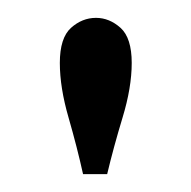

<svg xmlns="http://www.w3.org/2000/svg" viewBox="-20 -782 214 215"><path d="M73 -587Q66.5 -616.5 56.8 -650.2Q47 -684 47 -711.5Q47 -739.5 59.5 -750.8Q72 -762 87.5 -762Q102.5 -762 115 -750.8Q127.5 -739.5 127.5 -711.5Q127.5 -684 117.2 -650.2Q107 -616.5 100 -587Z"/></svg>

Font: Imbue 50pt
Style: Bold
Weight: 700
Designer: Tyler Finck
Foundry: Etcetera Type Company
Version: Version 1.102; ttfautohint (v1.8.3)